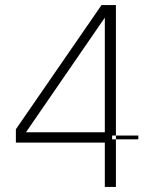

<svg xmlns="http://www.w3.org/2000/svg" viewBox="-20 -742 598 762"><path d="M425 -204H440V-189H425ZM396 -672V-217H83ZM440 -722H383L43 -229V-176H396V0H440V-189H529V-204H440Z"/></svg>

Font: Perun ExtraLight
Style: Regular
Weight: 200
Foundry: Copyright (c) Stefan Peev, Context Ltd, 2016
Version: Version 1.089